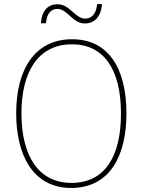

<svg xmlns="http://www.w3.org/2000/svg" viewBox="-20 -919 705 949"><path d="M182 -804H207C212 -859 237 -875 263 -875C315 -875 337 -803 400 -803C445 -803 480 -835 484 -899H460C455 -845 429 -827 401 -827C351 -827 326 -898 264 -898C219 -898 187 -869 182 -804ZM605 -358C605 -583 515 -725 336 -725C158 -725 60 -584 60 -359C60 -154 142 10 332 10C524 10 605 -151 605 -358ZM86 -359C86 -563 168 -700 336 -700C493 -700 578 -576 578 -358C578 -148 500 -15 333 -15C168 -15 86 -152 86 -359Z"/></svg>

Font: Noto Sans Devanagari SemiCondensed Thin
Style: Regular
Weight: 100
Width: 4
Designer: Jelle Bosma - Monotype Design Team
Foundry: Monotype Imaging Inc.
Version: Version 2.004